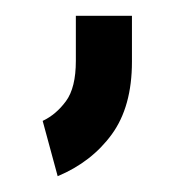

<svg xmlns="http://www.w3.org/2000/svg" viewBox="-20 -715 227 243"><path d="M147 -637Q147 -580 121.5 -545Q96 -510 53 -492L34 -562Q51 -570 63.5 -587Q76 -604 76 -638V-695H147V-637Z"/></svg>

Font: Marvel
Style: Bold
Weight: 700
Designer: Carolina Trebol
Foundry: Carolina Trebol
Version: Version 1.001